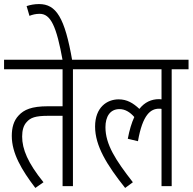

<svg xmlns="http://www.w3.org/2000/svg" viewBox="-20 -916 948 945"><path d="M339 -575H422V-622H0V-575H288V-393H216C135 -393 98 -376 72 -348C47 -322 38 -287 38 -247C38 -162 86 -80 154 9L194 -19C117 -114 89 -182 89 -244C89 -275 96 -299 111 -315C130 -337 154 -346 218 -346H288V0H339Z M289 -615H336C299 -831 256 -896 172 -896C149 -896 129 -892 111 -886L125 -838C140 -844 156 -848 175 -848C229 -848 258 -789 289 -615Z M410 -575H775V-427C771 -427 767 -428 763 -428C725 -428 692 -413 666 -380C635 -409 605 -427 564 -427C507 -427 448 -388 448 -293C448 -198 506 -104 596 9L634 -19C549 -128 499 -205 499 -290C499 -341 521 -379 568 -379C596 -379 620 -364 641 -340C628 -312 617 -276 609 -233L659 -221C682 -353 722 -381 763 -381C767 -381 771 -381 775 -380V0H825V-575H908V-622H410Z"/></svg>

Font: Noto Sans Devanagari UI ExtraCondensed Light
Style: Regular
Weight: 300
Width: 2
Designer: Jelle Bosma - Monotype Design Team
Foundry: Monotype Imaging Inc.
Version: Version 2.004